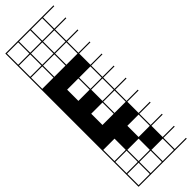

<svg xmlns="http://www.w3.org/2000/svg" viewBox="-331 -737 1025 1025"><g transform="rotate(-45 182.0 -224.0)"><path d="M363.6 278.8H0V187.9H6.1V272.7H90.9V187.9H0V-727.3H363.6V-721.2H278.8V-636.4H363.6V-630.3H278.8V-545.5H363.6V-539.4H278.8V-454.5H363.6V-448.5H278.8V-363.6H363.6V-357.6H278.8V-272.7H363.6V-266.7H278.8V-181.8H363.6V-175.8H278.8V-90.9H363.6V-84.8H278.8V0H363.6V6.1H278.8V90.9H363.6V97H278.8V181.8H363.6V187.9H278.8V272.7H363.6ZM187.9 -636.4H272.7V-721.2H187.9ZM6.1 -636.4H90.9V-721.2H6.1ZM97 -636.4H181.8V-721.2H97ZM187.9 -545.5H272.7V-630.3H187.9ZM6.1 -545.5H90.9V-630.3H6.1ZM97 -545.5H181.8V-630.3H97ZM187.9 -454.5H272.7V-539.4H187.9ZM6.1 -454.5H90.9V-539.4H6.1ZM97 -454.5H181.8V-539.4H97ZM97 -272.7H181.8V-357.6H97ZM187.9 -272.7H272.7V-357.6H187.9ZM187.9 -181.8H272.7V-266.7H187.9ZM97 -90.9H181.8V-175.8H97ZM187.9 -90.9H272.7V-175.8H187.9ZM187.9 90.9H272.7V6.1H187.9ZM97 90.9H181.8V6.1H97ZM6.1 90.9H90.9V6.1H6.1ZM97 181.8H181.8V97H97ZM6.1 181.8H90.9V97H6.1ZM272.7 97H187.9V181.8H272.7ZM181.8 272.7V187.9H97V272.7ZM272.7 272.7V187.9H187.9V272.7ZM181.8 0V90.9H90.9V0ZM272.7 90.9V181.8H181.8V90.9Z"/></g></svg>

Font: Micro 5 Charted
Style: Regular
Weight: 400
Designer: Sarah Cadigan-Fried
Version: Version 1.000; ttfautohint (v1.8.4.7-5d5b)